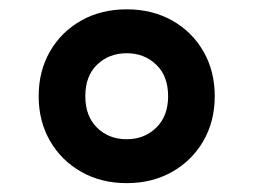

<svg xmlns="http://www.w3.org/2000/svg" viewBox="-20 -770 557 422"><path d="M258.5 -367.5Q202.5 -367.5 158.8 -392.2Q115 -417 90 -460.2Q65 -503.5 65 -558.5Q65 -614 90 -657.2Q115 -700.5 158.8 -725Q202.5 -749.5 258.5 -749.5Q314.5 -749.5 358.2 -725Q402 -700.5 427 -657.2Q452 -614 452 -558.5Q452 -503.5 427 -460.2Q402 -417 358.2 -392.2Q314.5 -367.5 258.5 -367.5ZM258.5 -464Q297.5 -464 323.5 -489.5Q349.5 -515 349.5 -558.5Q349.5 -603 323.2 -628Q297 -653 258.5 -653Q219.5 -653 193.5 -628Q167.5 -603 167.5 -558.5Q167.5 -515 193.2 -489.5Q219 -464 258.5 -464Z"/></svg>

Font: Encode Sans Expanded Expanded
Style: Bold
Weight: 700
Width: 7
Designer: Multiple Designers
Foundry: Impallari Type
Version: Version 3.000; ttfautohint (v1.8.3) -l 8 -r 50 -G 200 -x 14 